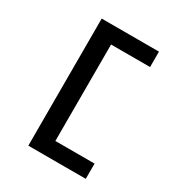

<svg xmlns="http://www.w3.org/2000/svg" viewBox="-179 -786 922 993"><g transform="rotate(30 281.5 -289.5)"><path d="M138 90H481V-1H247V-577H480V-669H138Z"/></g></svg>

Font: Inconsolata SemiExpanded
Style: Bold
Weight: 700
Width: 6
Monospace: yes
Designer: Raph Levien, Cyreal, Brenton Simpson
Foundry: Raph Levien, Cyreal, Google
Version: Version 3.100